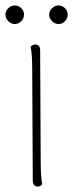

<svg xmlns="http://www.w3.org/2000/svg" viewBox="-26 -675 269 703"><path d="M123 -87Q123 -57 124.5 -34.5Q126 -12 129 0Q126 3 122 5.5Q118 8 111 8Q103 8 98.5 2Q94 -4 94 -14L92 -417Q92 -447 90.5 -469.5Q89 -492 86 -504Q89 -507 93 -509.5Q97 -512 104 -512Q112 -512 116.5 -506.5Q121 -501 121 -490ZM28 -587Q15 -587 4.5 -597.5Q-6 -608 -6 -621Q-6 -635 4.5 -645Q15 -655 28 -655Q42 -655 52 -645Q62 -635 62 -621Q62 -608 52 -597.5Q42 -587 28 -587ZM188 -587Q175 -587 164.5 -597.5Q154 -608 154 -621Q154 -635 164.5 -645Q175 -655 188 -655Q202 -655 212 -645Q222 -635 222 -621Q222 -608 212 -597.5Q202 -587 188 -587Z"/></svg>

Font: Arima Thin
Style: Regular
Weight: 100
Designer: Joana Correia and Natanael Gama
Foundry: NDISCOVER
Version: Version 1.101;gftools[0.9.23]